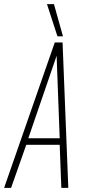

<svg xmlns="http://www.w3.org/2000/svg" viewBox="-46 -916 415 936"><path d="M-26 0 221 -709H259L287 0H253L245 -210H82L8 0ZM92 -242H245L230 -644ZM234 -739 183 -896H217L261 -739Z"/></svg>

Font: Georama Condensed ExtraLight
Style: Italic
Weight: 200
Width: 3
Italic angle: -9°
Designer: Jean-Baptiste Levee
Foundry: Production Type
Version: Version 1.000